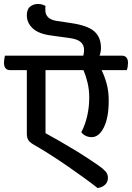

<svg xmlns="http://www.w3.org/2000/svg" viewBox="-52 -892 664 966"><path d="M177 -862Q176 -856 176 -852Q176 -848 176 -842Q176 -796 232 -787L305 -776Q388 -764 422 -734.5Q456 -705 456 -651Q456 -631 449 -612H560Q592 -612 592 -575Q592 -567 590.5 -557Q589 -547 586 -539H459Q473 -512 484 -473Q495 -434 495 -386Q495 -300 470.5 -251Q446 -202 409 -202Q392 -202 378.5 -209Q365 -216 357 -227Q376 -262 386.5 -307.5Q397 -353 397 -401Q397 -442 388 -478Q379 -514 368 -539H177V-222Q212 -203 250 -181Q288 -159 323.5 -137.5Q359 -116 390 -95.5Q421 -75 443 -60Q467 -43 479 -29.5Q491 -16 491 3Q491 24 476.5 37.5Q462 51 439 54Q410 31 372 3.5Q334 -24 291.5 -53.5Q249 -83 204.5 -111.5Q160 -140 118 -164Q99 -175 91 -186.5Q83 -198 83 -221V-539H0Q-32 -539 -32 -577Q-32 -585 -30.5 -594.5Q-29 -604 -27 -612H367Q369 -619 370 -626Q371 -633 371 -641Q371 -666 353.5 -681Q336 -696 295 -701L208 -713Q143 -721 113 -749Q83 -777 83 -815Q83 -846 100 -859Q117 -872 137 -872Q152 -872 161 -869Q170 -866 177 -862Z"/></svg>

Font: Baloo 2 Medium
Style: Regular
Weight: 500
Designer: Sarang Kulkarni and Ek Type
Foundry: Ek Type
Version: Version 1.640;hotconv 1.0.111;makeotfexe 2.5.65597; ttfautoh